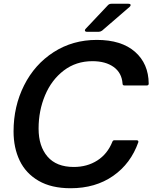

<svg xmlns="http://www.w3.org/2000/svg" viewBox="-20 -987 810 1020"><path d="M52 -289Q52 -422 108 -533.5Q164 -645 265 -710Q366 -775 494 -775Q625 -775 697 -712Q769 -649 770 -543Q770 -533 760 -533H641Q631 -533 631 -543Q627 -600 584 -631Q541 -662 471 -662Q384 -662 319 -612.5Q254 -563 219.5 -481Q185 -399 185 -304Q185 -210 232.5 -155Q280 -100 372 -100Q443 -100 497 -134.5Q551 -169 577 -234Q580 -242 588 -242H706Q711 -242 713.5 -239Q716 -236 715 -232Q675 -118 581 -52.5Q487 13 355 13Q253 13 185 -26.5Q117 -66 84.5 -134Q52 -202 52 -289ZM443 -818Q431 -818 431 -826Q431 -830 436 -835L554 -960Q561 -967 572 -967H662Q674 -967 674 -960Q674 -955 668 -950L522 -824Q513 -818 504 -818Z"/></svg>

Font: Open Sauce Two SemiBold Italic
Style: Regular
Weight: 600
Italic angle: -10°
Designer: Alfredo Marco Pradil
Foundry: Creative Sauce Fz LLC
Version: Version 1.477